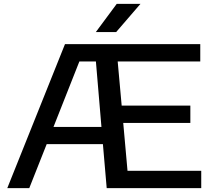

<svg xmlns="http://www.w3.org/2000/svg" viewBox="-20 -967 1104 987"><path d="M17.5 0 314 -740H1009.5V-651H585L605.5 -424H958.5V-335H613.5L635.5 -89H1014.5V0H528.5L509 -226H220L130.5 0ZM388 -651 255 -314.5H501.5L473 -651ZM472.5 -802 580 -947H702L577 -802Z"/></svg>

Font: Encode Sans Expanded Expanded Medium
Style: Regular
Weight: 500
Width: 7
Designer: Multiple Designers
Foundry: Impallari Type
Version: Version 3.000; ttfautohint (v1.8.3) -l 8 -r 50 -G 200 -x 14 